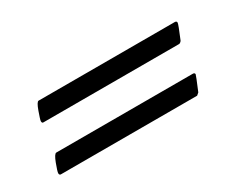

<svg xmlns="http://www.w3.org/2000/svg" viewBox="-39 -459 625 495"><g transform="rotate(-30 273.5 -211.5)"><path d="M38.1 -114.3Q33.2 -114.3 33.2 -120.1Q33.2 -125 41.5 -147Q49.8 -168.9 55.7 -168.9H461.9Q467.8 -168.9 467.8 -164.1Q467.8 -162.1 450.2 -120.1L443.4 -114.3ZM65.4 -252.9Q61.5 -252.9 61.5 -258.8Q61.5 -262.7 69.6 -285.2Q77.6 -307.6 83 -307.6H488.3Q494.1 -307.6 494.1 -302.7Q494.1 -298.3 477.5 -258.8Q476.1 -256.3 474.1 -254.9Q472.2 -253.4 470.7 -252.9H469.7Z"/></g></svg>

Font: Crimson
Style: Italic
Weight: 400
Italic angle: -11°
Version: Version 0.8